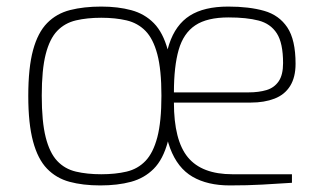

<svg xmlns="http://www.w3.org/2000/svg" viewBox="-20 -558 985 584"><path d="M285 6Q232 6 191.5 -5Q151 -16 123 -45Q95 -74 80.5 -128Q66 -182 66 -266Q66 -352 80.5 -405.5Q95 -459 123.5 -488Q152 -517 193.5 -527.5Q235 -538 288 -538Q339 -538 379.5 -527Q420 -516 448 -487.5Q476 -459 490.5 -405.5Q505 -352 505 -266Q505 -181 490.5 -127Q476 -73 447.5 -44.5Q419 -16 378.5 -5Q338 6 285 6ZM288 -28Q331 -28 365 -36Q399 -44 422.5 -68.5Q446 -93 458.5 -140.5Q471 -188 471 -267Q471 -346 458.5 -393Q446 -440 422.5 -464Q399 -488 365 -496Q331 -504 288 -504Q245 -504 211 -496Q177 -488 154 -464Q131 -440 119 -393Q107 -346 107 -267Q107 -188 119 -140.5Q131 -93 154 -68.5Q177 -44 211 -36Q245 -28 288 -28ZM679 6Q611 6 565.5 -20.5Q520 -47 497.5 -107Q475 -167 475 -268Q475 -364 494.5 -423.5Q514 -483 557.5 -510.5Q601 -538 674 -538Q738 -538 783.5 -525Q829 -512 854 -474.5Q879 -437 879 -364Q879 -323 862.5 -296.5Q846 -270 815 -258Q784 -246 743 -246H509Q509 -131 551.5 -79.5Q594 -28 687 -28H868V-2Q822 1 777.5 3.5Q733 6 679 6ZM509 -277H736Q767 -277 790.5 -284Q814 -291 827.5 -310.5Q841 -330 841 -366Q841 -427 822 -456.5Q803 -486 766.5 -495.5Q730 -505 675 -505Q610 -505 574 -481Q538 -457 523.5 -406.5Q509 -356 509 -277Z"/></svg>

Font: Exo Thin ExtraLight
Style: Regular
Weight: 250
Version: Version 2.000